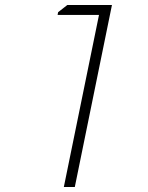

<svg xmlns="http://www.w3.org/2000/svg" viewBox="-20 -750 592 770"><path d="M429 -730H250L213 -701L211 -690H377L236 0H280Z"/></svg>

Font: Nacelle UltraLight
Style: Italic
Weight: 200
Italic angle: -12°
Designer: Sora Sagano
Foundry: Sora Sagano
Version: Version 1.000;FEAKit 1.0